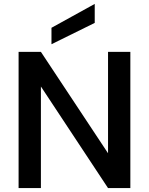

<svg xmlns="http://www.w3.org/2000/svg" viewBox="-20 -961 761 981"><path d="M646 0H532L189 -519V0H75V-696H189L532 -178V-696H646ZM464 -844 243 -735V-819L464 -941Z"/></svg>

Font: Poppins-Tabular Medium
Style: Regular
Weight: 500
Designer: Ninad Kale (Devanagari), Jonny Pinhorn (Latin)
Foundry: Indian Type Foundry
Version: Version 4.004